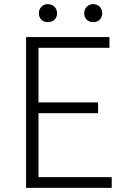

<svg xmlns="http://www.w3.org/2000/svg" viewBox="-20 -908 613 928"><path d="M106 0H520V-52H166V-361H454V-413H166V-677H509V-729H106ZM211 -801C236 -801 256 -817 256 -844C256 -870 236 -888 211 -888C187 -888 168 -870 168 -844C168 -817 187 -801 211 -801ZM431 -801C455 -801 474 -817 474 -844C474 -870 455 -888 431 -888C406 -888 387 -870 387 -844C387 -817 406 -801 431 -801Z"/></svg>

Font: Noto Sans CJK SC Light
Style: Regular
Weight: 300
Designer: Ryoko NISHIZUKA 西塚涼子 (kana, bopomofo & ideographs); Paul D. Hunt (Latin, Greek & Cyrillic); Sandoll Communications 산돌커뮤니
Foundry: Adobe
Version: Version 2.004;hotconv 1.0.118;makeotfexe 2.5.65603